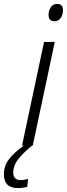

<svg xmlns="http://www.w3.org/2000/svg" viewBox="-98 -747 343 985"><path d="M182 -638Q202 -638 213.5 -655Q225 -672 225 -695Q225 -727 195 -727Q173 -727 162 -709Q151 -691 151 -671Q151 -638 182 -638ZM15 0H70L183 -532H128ZM-6 218Q19 218 42 211L46 171Q37 173 27.5 175Q18 177 8 177Q-30 177 -30 138Q-29 99 -2 66.5Q25 34 66 0H24Q-24 34 -51 68.5Q-78 103 -78 147Q-78 218 -6 218Z"/></svg>

Font: Noto Sans Display SemiCondensed Light
Style: Italic
Weight: 300
Width: 4
Italic angle: -12°
Designer: Monotype Design Team
Foundry: Monotype Imaging Inc.
Version: Version 1.900